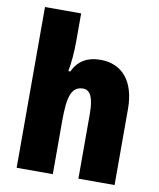

<svg xmlns="http://www.w3.org/2000/svg" viewBox="-85 -827 741 894"><g transform="rotate(10 285.5 -380.0)"><path d="M226 -630V-760H55V0H226V-250C226 -363 239 -417 297 -417C331 -417 347 -380 347 -306V0H518V-360C518 -493 453 -563 353 -563C292 -563 249 -539 223 -485H214C221 -525 226 -574 226 -630Z"/></g></svg>

Font: Noto Sans Sinhala Condensed Black
Style: Regular
Weight: 900
Width: 3
Designer: Jelle Bosma - Monotype Design Team
Foundry: Monotype Imaging Inc.
Version: Version 2.006